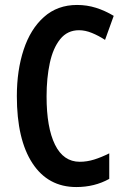

<svg xmlns="http://www.w3.org/2000/svg" viewBox="-20 -838 506 775"><path d="M299 -716Q252 -716 223 -680Q194 -644 181 -583.5Q168 -523 168 -449Q168 -323 202 -254Q236 -185 302 -185Q331 -185 360 -194Q389 -203 421 -219V-116Q362 -83 288 -83Q174 -83 111 -179Q48 -275 48 -450Q48 -554 75.5 -637.5Q103 -721 157.5 -769.5Q212 -818 291 -818Q331 -818 367.5 -806.5Q404 -795 439 -774L404 -677Q378 -694 351 -705Q324 -716 299 -716Z"/></svg>

Font: Noto Sans Kannada UI ExtraCondensed SemiBold
Style: Regular
Weight: 600
Width: 2
Designer: Jelle Bosma - Monotype Design Team
Foundry: Monotype Imaging Inc.
Version: Version 2.005; ttfautohint (v1.8.4.7-5d5b)